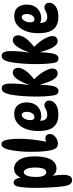

<svg xmlns="http://www.w3.org/2000/svg" viewBox="812 -1644 1032 2697"><g transform="rotate(-90 1328.5 -295.0)"><path d="M114 -620Q165 -620 184 -522Q203 -567 235 -590.5Q267 -614 307 -614Q382 -614 431.5 -542Q481 -470 481 -324Q481 -167 435 -92.5Q389 -18 310 -18Q274 -18 249.5 -33.5Q225 -49 210 -74Q215 -29 218.5 13Q222 55 222 88Q222 135 204 168Q186 201 147 201Q109 201 90 172Q71 143 63 94Q56 52 50.5 -15Q45 -82 41.5 -159.5Q38 -237 38 -312Q38 -387 43 -453.5Q48 -520 57 -561Q71 -620 114 -620ZM259 -478Q228 -478 210 -431Q192 -384 192 -311Q192 -235 210 -198Q228 -161 257 -161Q293 -161 308.5 -203Q324 -245 324 -312Q324 -398 304.5 -438Q285 -478 259 -478Z M661 2Q627 2 607.5 -14Q588 -30 575 -67Q545 -157 545 -376Q545 -443 550 -509.5Q555 -576 564.5 -632Q574 -688 585 -722Q598 -760 614 -775.5Q630 -791 652 -791Q675 -791 689.5 -775Q704 -759 712 -721Q719 -688 723.5 -640.5Q728 -593 728 -540Q728 -450 716.5 -349.5Q705 -249 686 -163Q709 -174 731 -174Q761 -174 778 -158Q795 -142 795 -110Q795 -81 775.5 -55.5Q756 -30 725.5 -14Q695 2 661 2Z M1068 8Q983 8 932.5 -25Q882 -58 859.5 -120Q837 -182 837 -268Q837 -377 868 -453.5Q899 -530 953 -571Q1007 -612 1076 -612Q1159 -612 1199 -563Q1239 -514 1239 -436Q1239 -341 1184.5 -286.5Q1130 -232 1044 -232Q1010 -232 981 -249Q982 -195 1003 -171.5Q1024 -148 1062 -148Q1100 -148 1123 -158Q1146 -168 1163.5 -178Q1181 -188 1201 -188Q1224 -188 1244.5 -170Q1265 -152 1265 -118Q1265 -68 1214.5 -30Q1164 8 1068 8ZM1033 -328Q1065 -328 1086 -359Q1107 -390 1107 -436Q1107 -467 1096 -486.5Q1085 -506 1062 -506Q1042 -506 1025.5 -488.5Q1009 -471 999.5 -443.5Q990 -416 990 -384Q990 -328 1033 -328Z M1396 10Q1354 10 1341 -41Q1333 -75 1327 -144.5Q1321 -214 1321 -297Q1321 -402 1328.5 -499Q1336 -596 1348 -658Q1361 -725 1382 -756.5Q1403 -788 1438 -788Q1470 -788 1487 -758.5Q1504 -729 1504 -657Q1504 -603 1499 -540.5Q1494 -478 1483 -408H1487Q1519 -495 1548.5 -544Q1578 -593 1605 -612.5Q1632 -632 1656 -632Q1690 -632 1707.5 -611Q1725 -590 1725 -559Q1725 -458 1563 -332Q1636 -261 1675.5 -191Q1715 -121 1715 -72Q1715 -40 1695 -20.5Q1675 -1 1639 -1Q1603 -1 1564.5 -55.5Q1526 -110 1492 -242H1488Q1486 -187 1480.5 -138Q1475 -89 1467 -59Q1459 -27 1442.5 -8.5Q1426 10 1396 10Z M1852 10Q1810 10 1797 -41Q1789 -75 1783 -144.5Q1777 -214 1777 -297Q1777 -402 1784.5 -499Q1792 -596 1804 -658Q1817 -725 1838 -756.5Q1859 -788 1894 -788Q1926 -788 1943 -758.5Q1960 -729 1960 -657Q1960 -603 1955 -540.5Q1950 -478 1939 -408H1943Q1975 -495 2004.5 -544Q2034 -593 2061 -612.5Q2088 -632 2112 -632Q2146 -632 2163.5 -611Q2181 -590 2181 -559Q2181 -458 2019 -332Q2092 -261 2131.5 -191Q2171 -121 2171 -72Q2171 -40 2151 -20.5Q2131 -1 2095 -1Q2059 -1 2020.5 -55.5Q1982 -110 1948 -242H1944Q1942 -187 1936.5 -138Q1931 -89 1923 -59Q1915 -27 1898.5 -8.5Q1882 10 1852 10Z M2442 8Q2357 8 2306.5 -25Q2256 -58 2233.5 -120Q2211 -182 2211 -268Q2211 -377 2242 -453.5Q2273 -530 2327 -571Q2381 -612 2450 -612Q2533 -612 2573 -563Q2613 -514 2613 -436Q2613 -341 2558.5 -286.5Q2504 -232 2418 -232Q2384 -232 2355 -249Q2356 -195 2377 -171.5Q2398 -148 2436 -148Q2474 -148 2497 -158Q2520 -168 2537.5 -178Q2555 -188 2575 -188Q2598 -188 2618.5 -170Q2639 -152 2639 -118Q2639 -68 2588.5 -30Q2538 8 2442 8ZM2407 -328Q2439 -328 2460 -359Q2481 -390 2481 -436Q2481 -467 2470 -486.5Q2459 -506 2436 -506Q2416 -506 2399.5 -488.5Q2383 -471 2373.5 -443.5Q2364 -416 2364 -384Q2364 -328 2407 -328Z"/></g></svg>

Font: DynaPuff Condensed Medium
Style: Regular
Weight: 500
Width: 3
Designer: Toshi Omagari, Jennifer Daniel
Foundry: Google Fonts
Version: Version 2.000; ttfautohint (v1.8.4.7-5d5b)